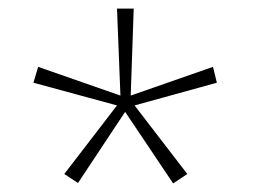

<svg xmlns="http://www.w3.org/2000/svg" viewBox="-20 -778 590 448"><path d="M292 -758 285 -555 477 -622 486 -585 294 -532 417 -372 384 -350 272 -517 162 -351 130 -372 253 -532 58 -585 69 -622 261 -555 253 -758Z"/></svg>

Font: Noto Sans Hebrew Thin ExtraLight
Style: Regular
Weight: 250
Version: Version 3.001